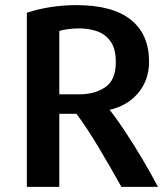

<svg xmlns="http://www.w3.org/2000/svg" viewBox="-20 -725 659 751"><path d="M598 6Q570 -47 536.5 -103.5Q503 -160 468.5 -212Q434 -264 402 -304V-294Q476 -309 519.5 -360Q563 -411 563 -484Q563 -591 491.5 -648Q420 -705 278 -705Q227 -705 176.5 -697Q126 -689 85 -675V6H212V-280H279Q320 -225 366 -148Q412 -71 455 6ZM433 -482Q433 -412 392 -384Q351 -356 290 -356H212V-604Q224 -608 246 -611Q268 -614 290 -614Q325 -614 357.5 -603.5Q390 -593 411.5 -564.5Q433 -536 433 -482Z"/></svg>

Font: Repo DemiBold
Style: Regular
Weight: 600
Designer: Stefan Peev
Foundry: Context Ltd
Version: Version 1.502